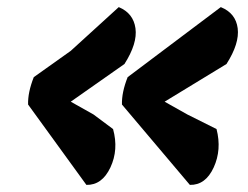

<svg xmlns="http://www.w3.org/2000/svg" viewBox="-20 -634 697 540"><path d="M589 -271Q604 -213 581 -163Q558 -113 514 -114L323 -340Q322 -374 339 -417L601 -614Q643 -597 648.5 -554.5Q654 -512 617 -454L443 -348L507 -312ZM298 -271Q314 -213 290.5 -163Q267 -113 223 -114L59 -340Q58 -374 75 -417L179 -491L314 -614Q355 -597 361 -554.5Q367 -512 330 -454L179 -348L243 -312Z"/></svg>

Font: Tillana ExtraBold
Style: Regular
Weight: 800
Designer: Lipi Raval (Devanagari, Latin), Jonny Pinhorn (Latin)
Foundry: Indian Type Foundry
Version: Version 2.003;PS 1.0;hotconv 1.0.79;makeotf.lib2.5.61930; tt